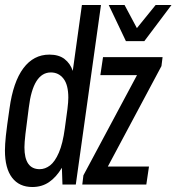

<svg xmlns="http://www.w3.org/2000/svg" viewBox="-31 -740 708 770"><path d="M98.8 10Q46 10 17.4 -27.5Q-11.2 -65 -11.2 -136.5Q-11.2 -149.8 -10.2 -163.8Q-9.2 -177.8 -7.4 -196.2Q-5.5 -214.8 -1.9 -241.1Q1.8 -267.5 7.2 -305.2Q21.8 -411.5 62.6 -466.2Q103.5 -521 167 -521Q205 -521 227.9 -503.2Q250.8 -485.5 260.8 -455.8L297.5 -720H374L273 0H219.5L217.2 -67.2Q194.5 -29.2 165.6 -9.6Q136.8 10 98.8 10ZM128.2 -61.5Q150 -61.5 169.8 -76.6Q189.5 -91.8 205.1 -127.9Q220.8 -164 229 -225.5Q236 -274.2 239.5 -302.9Q243 -331.5 243 -348.2Q243 -399.8 223.6 -424.6Q204.2 -449.5 173 -449.5Q101.5 -449.5 84.5 -308.5Q75 -237.8 71 -202.5Q67 -167.2 67 -149.2Q67 -61.5 128.2 -61.5ZM299 0 303.5 -36.8 518.5 -438.8H371.5L382.2 -511H621L616.5 -475L401.5 -72.2H566.5L555.8 0ZM474 -575 405 -720H468.5L518 -627.2L593.2 -720H656.8L547.8 -575Z"/></svg>

Font: Chivo Mono Medium
Style: Italic
Weight: 500
Italic angle: -8.05°
Monospace: yes
Designer: Hector Gatti
Foundry: Omnibus-Type
Version: Version 1.008